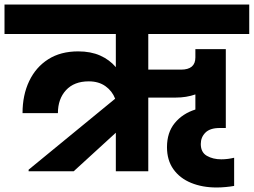

<svg xmlns="http://www.w3.org/2000/svg" viewBox="-37 -760 1126 852"><path d="M90 0V-7L474 -322Q461 -356 431 -377.5Q401 -399 357 -399Q292 -399 256 -360Q220 -321 220 -258H63Q63 -338 92.5 -400Q122 -462 177 -497Q232 -532 310 -532Q366 -532 407.5 -513.5Q449 -495 477 -462V-609H-17V-740H1069V-609H621V-451H766Q830 -451 830 -505V-542H965V-192H938Q895 -192 874.5 -171.5Q854 -151 854 -121Q854 -84 881 -68.5Q908 -53 945 -53Q960 -53 975 -55Q990 -57 1002 -60V65Q986 68 964.5 70Q943 72 924 72Q861 72 811 51.5Q761 31 732.5 -9Q704 -49 704 -107Q704 -172 738.5 -214Q773 -256 830 -274V-341Q790 -327 743 -327H621V0H477V-171L290 0Z"/></svg>

Font: Poppins
Style: Bold
Weight: 700
Designer: Ninad Kale (Devanagari), Jonny Pinhorn (Latin)
Version: Version 5.002